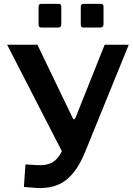

<svg xmlns="http://www.w3.org/2000/svg" viewBox="-20 -974 691 996"><path d="M298 -940V-849Q298 -839 293.5 -835Q289 -831 277 -831H197Q187 -831 183.5 -835Q180 -839 180 -847V-938Q180 -954 193 -954H285Q298 -954 298 -940ZM517 -940V-849Q517 -839 512 -835Q507 -831 495 -831H416Q406 -831 402.5 -835Q399 -839 399 -847V-938Q399 -954 412 -954H504Q517 -954 517 -940ZM104 -4 112 -121 149 -119Q196 -114 226 -121.5Q256 -129 276.5 -152Q297 -175 313 -216L523 -742H648L420 -182Q376 -75 311.5 -32Q247 11 144 -1ZM313 -166 17 -742H174L357 -362Q364 -347 372 -364L407 -354Z"/></svg>

Font: Libre Franklin SemiBold
Style: Regular
Weight: 600
Designer: Pablo Impallari, Rodrigo Fuenzalida, Nhung Nguyen
Foundry: Impallari Type
Version: Version 3.000